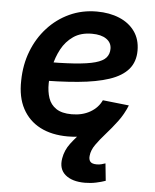

<svg xmlns="http://www.w3.org/2000/svg" viewBox="-53 -591 680 844"><g transform="rotate(5 286.5 -169.0)"><path d="M260.3 11.7Q189.5 11.7 138.4 -14.6Q87.4 -41 60.3 -91.6Q33.2 -142.1 35.2 -215.3Q36.1 -285.2 59.3 -345.2Q82.5 -405.3 123.8 -450.4Q165 -495.6 220.2 -521Q275.4 -546.4 340.3 -546.4Q396.5 -546.4 440.2 -528.1Q483.9 -509.8 508.5 -475.1Q533.2 -440.4 533.2 -391.1Q533.2 -341.3 505.4 -308.6Q477.5 -275.9 422.1 -257.3Q366.7 -238.8 284.7 -231.2Q202.6 -223.6 94.2 -223.6L108.4 -306.2Q200.7 -306.2 260.3 -310.3Q319.8 -314.5 353.5 -324Q387.2 -333.5 400.6 -349.4Q414.1 -365.2 414.1 -388.2Q414.1 -415.5 391.1 -431.4Q368.2 -447.3 327.6 -447.3Q278.3 -447.3 245.6 -424.6Q212.9 -401.9 193.6 -366Q174.3 -330.1 165.8 -289.3Q157.2 -248.5 156.7 -212.9Q156.2 -177.7 165.8 -149.2Q175.3 -120.6 200.2 -103.8Q225.1 -86.9 269 -86.9Q315.9 -86.9 350.3 -106.7Q384.8 -126.5 400.4 -160.2L516.1 -147.5Q488.3 -75.2 420.9 -31.7Q353.5 11.7 260.3 11.7ZM353 208Q296.4 208 266.4 182.4Q236.3 156.7 244.6 109.4Q250.5 73.7 273.4 43.2Q296.4 12.7 329.1 -20L516.1 -147.5Q500 -107.4 475.3 -74.7Q450.7 -42 426 -14.4Q401.4 13.2 383.8 38.1Q366.2 63 363.8 87.9Q361.8 104.5 369.4 113.8Q377 123 397.9 123Q408.7 123 418.2 120.6Q427.7 118.2 436 115.2L443.8 191.4Q426.3 197.8 402.3 202.9Q378.4 208 353 208Z"/></g></svg>

Font: Inter 20pt SemiBold
Style: Italic
Weight: 600
Italic angle: -9.3988°
Version: Version 4.001;git-66647c0bb